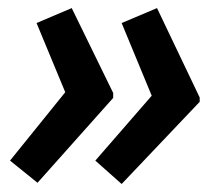

<svg xmlns="http://www.w3.org/2000/svg" viewBox="-20 -502 555 477"><path d="M476.1 -249 282.2 -44.9 216.8 -103 356.9 -264.2 282.2 -444.8 370.1 -481.9 476.1 -259.8ZM261.2 -258.8 73.2 -47.9 4.9 -103 142.1 -272.9 70.8 -444.8 158.2 -481.9 261.2 -271Z"/></svg>

Font: TypoPRO Open Sans
Style: Italic
Weight: 600
Italic angle: -12°
Foundry: Ascender Corporation
Version: Version 1.10